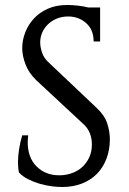

<svg xmlns="http://www.w3.org/2000/svg" viewBox="-20 -734 515 769"><path d="M368 -301Q399 -272 409.5 -239.5Q420 -207 420 -176Q420 -134 406.5 -98.5Q393 -63 368.5 -38Q344 -13 308.5 1Q273 15 229 15Q210 15 186.5 12Q163 9 139 2Q115 -5 93 -16Q71 -27 56 -43Q54 -52 53 -62.5Q52 -73 52 -84Q52 -108 56.5 -137Q61 -166 69 -192H93Q92 -182 91.5 -175.5Q91 -169 91 -164Q91 -103 126.5 -67.5Q162 -32 216 -32H224Q249 -33 272 -42Q295 -51 311.5 -67Q328 -83 338 -105Q348 -127 348 -155Q348 -208 312 -239L125 -413Q95 -442 82 -476.5Q69 -511 69 -541Q69 -573 81 -604Q93 -635 115.5 -659.5Q138 -684 171.5 -699Q205 -714 249 -714Q269 -714 291.5 -711.5Q314 -709 334 -704H381V-568H355Q355 -615 325 -641.5Q295 -668 253 -668Q228 -668 207.5 -659.5Q187 -651 172 -636.5Q157 -622 149 -603.5Q141 -585 141 -564Q141 -546 148.5 -523Q156 -500 179 -480Z"/></svg>

Font: Constantine
Style: Regular
Weight: 400
Designer: Dukom Design
Version: Version 1.001;PS 001.001;hotconv 1.0.56;makeotf.lib2.0.21325